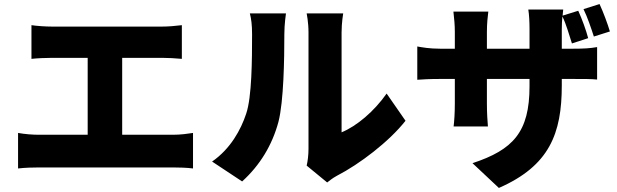

<svg xmlns="http://www.w3.org/2000/svg" viewBox="-20 -839 3040 946"><path d="M69 -184V-9C104 -13 142 -14 173 -14H832C857 -14 902 -13 931 -9V-184C905 -180 870 -175 832 -175H582V-554H778C807 -554 844 -552 876 -549V-715C845 -711 808 -708 778 -708H236C205 -708 161 -711 135 -715V-549C161 -552 205 -554 236 -554H412V-175H173C141 -175 102 -178 69 -184Z M1491 -23 1592 60C1603 52 1616 40 1640 27C1751 -30 1897 -141 1978 -244L1885 -378C1823 -290 1738 -218 1663 -187C1663 -265 1663 -589 1663 -679C1663 -728 1671 -773 1671 -773H1491C1491 -773 1500 -729 1500 -680C1500 -589 1500 -163 1500 -106C1500 -75 1496 -44 1491 -23ZM1025 -43 1173 55C1260 -24 1321 -123 1352 -239C1378 -340 1381 -549 1381 -672C1381 -720 1389 -773 1389 -773H1211C1218 -746 1222 -717 1222 -670C1222 -545 1221 -361 1193 -279C1167 -200 1116 -106 1025 -43Z M2934 -819 2855 -794C2875 -753 2892 -702 2906 -659L2985 -684C2974 -721 2953 -778 2934 -819ZM2036 -610V-446C2065 -448 2095 -450 2149 -450H2221V-329C2221 -280 2218 -241 2215 -216H2384C2382 -241 2379 -280 2379 -329V-450H2589V-414C2589 -188 2508 -101 2308 -35L2438 87C2687 -22 2748 -181 2748 -418V-450H2802C2859 -450 2894 -450 2922 -447V-607C2887 -601 2859 -599 2801 -599H2748V-693C2748 -718 2749 -739 2751 -758C2771 -717 2784 -667 2798 -625L2878 -651C2868 -689 2848 -745 2829 -786L2752 -762L2755 -792H2583C2587 -767 2589 -734 2589 -693V-599H2379V-681C2379 -724 2383 -758 2386 -782H2214C2218 -747 2221 -715 2221 -682V-599H2149C2095 -599 2059 -606 2036 -610Z"/></svg>

Font: ChiuKong Gothic MN Heavy
Style: Regular
Weight: 900
Designer: Ryoko NISHIZUKA 西塚涼子 (kana, bopomofo & ideographs); Paul D. Hunt (Latin, Greek & Cyrillic); Sandoll Communications 산돌커뮤니
Foundry: Adobe
Version: Version 1.300